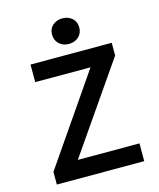

<svg xmlns="http://www.w3.org/2000/svg" viewBox="-124 -936 848 1023"><g transform="rotate(-15 300.0 -424.0)"><path d="M61 0V-70L396 -557H91V-654H539V-584L203 -98H543V0ZM318 -707Q286 -707 264.5 -726.5Q243 -746 243 -778Q243 -810 264.5 -829Q286 -848 318 -848Q350 -848 371.5 -829Q393 -810 393 -778Q393 -746 371.5 -726.5Q350 -707 318 -707Z"/></g></svg>

Font: Source Code Pro Semibold
Style: Regular
Weight: 600
Monospace: yes
Designer: Paul D. Hunt, Teo Tuominen
Foundry: Adobe Systems Incorporated
Version: Version 2.030;PS 1.000;hotconv 16.6.51;makeotf.lib2.5.65220